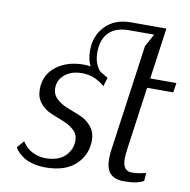

<svg xmlns="http://www.w3.org/2000/svg" viewBox="-83 -833 917 925"><g transform="rotate(10 375.0 -370.0)"><path d="M47 -62 77 -97Q78 -94 80.5 -90Q83 -86 93 -75Q103 -64 115 -56Q127 -48 147.5 -41Q168 -34 192 -34Q254 -34 286.5 -66Q319 -98 319 -142Q319 -173 297 -193Q275 -213 244 -225Q213 -237 182 -250Q151 -263 129 -289.5Q107 -316 107 -356Q107 -427 160.5 -468.5Q214 -510 295 -510Q312 -510 329 -507Q313 -539 313 -583Q313 -655 359 -702.5Q405 -750 484 -750H657L622 -500H750L743 -453H615L573 -152Q568 -115 568 -98Q568 -38 613 -38Q631 -38 648 -41Q665 -44 674 -46L682 -49L679 -9Q649 10 584 10Q538 10 516 -12.5Q494 -35 494 -86Q494 -110 498 -134L570 -649L604 -711H481Q417 -711 383 -677Q349 -643 349 -580Q349 -525 379 -491L419 -467L406 -424Q356 -468 295 -468Q243 -468 211 -441.5Q179 -415 179 -375Q179 -344 201.5 -323Q224 -302 256 -290Q288 -278 320 -264.5Q352 -251 374.5 -224Q397 -197 397 -157Q397 -86 346 -38Q295 10 198 10Q165 10 137 2.5Q109 -5 93 -15.5Q77 -26 66 -36.5Q55 -47 51 -54Z"/></g></svg>

Font: ArsenalItalic
Style: Italic
Weight: 400
Italic angle: -9°
Designer: Andrij Shevchenko
Foundry: Stairsfor.com
Version: Version 1.000